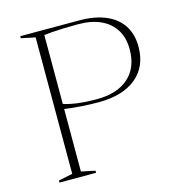

<svg xmlns="http://www.w3.org/2000/svg" viewBox="-105 -802 844 897"><g transform="rotate(-15 316.5 -354.0)"><path d="M358 -708Q433 -708 486 -685.5Q539 -663 566.5 -620.5Q594 -578 594 -518Q594 -422 529 -368.5Q464 -315 347 -315Q308 -315 263.5 -318Q219 -321 177 -327V-353Q238 -331 343 -331Q441 -331 496 -379.5Q551 -428 551 -517Q551 -572 527 -611Q503 -650 458 -671Q413 -692 348 -692Q311 -692 279 -691Q247 -690 222.5 -688Q198 -686 183 -684V-24L250 -10V0H73V-10L141 -24V-684L73 -698V-708Z"/></g></svg>

Font: Kalnia ExtraLight
Style: Regular
Weight: 250
Designer: Frida Medrano
Foundry: Frida Medrano
Version: Version 1.105